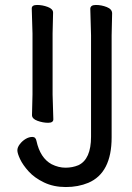

<svg xmlns="http://www.w3.org/2000/svg" viewBox="-20 -731 532 774"><path d="M109 -267 111 -350V-596L108 -697Q108 -711 129.5 -711Q151 -711 172.5 -703Q194 -695 194 -680L192 -596V-350L195 -250Q195 -236 174 -236Q153 -236 131 -244Q109 -252 109 -267ZM432 -677 430 -588V-177Q430 -34 336 6Q295 23 245.5 23Q196 23 157.5 4.5Q119 -14 95.5 -40Q72 -66 61 -89.5Q50 -113 50 -125Q50 -137 60 -150Q70 -163 83.5 -171Q97 -179 110.5 -179Q124 -179 127 -163Q142 -94 188 -69Q216 -55 244 -55Q272 -55 296 -65Q347 -89 347 -180V-589L344 -695Q344 -711 366.5 -711Q389 -711 410.5 -702.5Q432 -694 432 -677Z"/></svg>

Font: ToneOZ-Pinyin-WenKai-Medium
Style: Medium
Weight: 700
Designer: Fontworks Inc.
Foundry: ToneOZ
Version: Version 0.240331